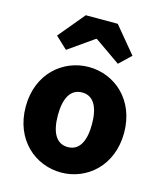

<svg xmlns="http://www.w3.org/2000/svg" viewBox="-126 -944 888 1050"><g transform="rotate(15 318.5 -419.0)"><path d="M105 -704 172 -641 316 -742H321L466 -641L532 -704L409 -852H228ZM319 14C463 14 597 -96 597 -285C597 -473 463 -583 319 -583C174 -583 40 -473 40 -285C40 -96 174 14 319 14ZM319 -130C252 -130 222 -190 222 -285C222 -379 252 -439 319 -439C385 -439 415 -379 415 -285C415 -190 385 -130 319 -130Z"/></g></svg>

Font: Noto Sans JP Black
Style: Regular
Weight: 900
Designer: Ryoko NISHIZUKA  (kana, bopomofo & ideographs); Paul D. Hunt (Latin, Greek & Cyrillic); Sandoll Communications , Soo-you
Foundry: Adobe
Version: Version 2.002;hotconv 1.0.116;makeotfexe 2.5.65601